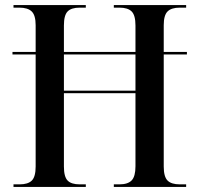

<svg xmlns="http://www.w3.org/2000/svg" viewBox="-20 -734 783 754"><path d="M33 0V-10H57Q90 -10 105 -25Q120 -40 120 -80V-520H29V-530H120V-635Q120 -674 104.5 -689Q89 -704 56 -704H33V-714H317V-704H293Q260 -704 245.5 -689Q231 -674 231 -634V-530H512V-634Q512 -674 497 -689Q482 -704 449 -704H427V-714H711V-704H686Q653 -704 638 -689Q623 -674 623 -635V-530H714V-520H623V-80Q623 -40 638 -25Q653 -10 686 -10H711V0H427V-10H449Q482 -10 497 -25.5Q512 -41 512 -81V-368H231V-80Q231 -40 245.5 -25Q260 -10 293 -10H317V0ZM231 -378H512V-520H231Z"/></svg>

Font: Noto Serif Display SemiCondensed Medium
Style: Regular
Weight: 500
Width: 4
Designer: Monotype Design Team
Foundry: Monotype Imaging Inc.
Version: Version 2.009